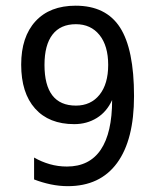

<svg xmlns="http://www.w3.org/2000/svg" viewBox="-20 -636 540 668"><path d="M244.1 -268.6Q295.9 -268.6 326.2 -306.2Q356.4 -343.8 356.4 -410.2Q356.4 -476.6 326.2 -514.2Q295.9 -551.8 244.1 -551.8Q190.4 -551.8 162.6 -515.6Q134.8 -479.5 134.8 -410.2Q134.8 -339.8 162.1 -304.2Q189.5 -268.6 244.1 -268.6ZM98.6 -11.7V-87.9Q124 -73.2 152.8 -64.9Q181.6 -56.6 212.9 -56.6Q291 -56.6 330.6 -115.2Q370.1 -173.8 370.1 -288.1Q351.6 -247.1 316.9 -225.6Q282.2 -204.1 238.3 -204.1Q150.4 -204.1 102.1 -258.3Q53.7 -312.5 53.7 -411.1Q53.7 -507.8 103.5 -562Q153.3 -616.2 243.2 -616.2Q348.6 -616.2 397.5 -540.5Q446.3 -464.8 446.3 -301.8Q446.3 -149.4 387.2 -68.8Q328.1 11.7 215.8 11.7Q186.5 11.7 156.2 5.4Q126 -1 98.6 -11.7Z"/></svg>

Font: BabelStone Flags
Style: Regular
Weight: 400
Designer: Andrew West
Foundry: BabelStone
Version: Version 4.12